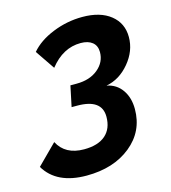

<svg xmlns="http://www.w3.org/2000/svg" viewBox="-155 -664 801 899"><g transform="rotate(-15 245.5 -214.5)"><path d="M-47 51 48 -44Q84 25 175 25Q243 25 279 -6.5Q315 -38 315 -96Q315 -181 196 -181H169L190 -281H220Q284 -281 324 -314Q364 -347 364 -396Q364 -427 343.5 -443.5Q323 -460 287 -460Q201 -460 138 -380L74 -474Q113 -520 182.5 -548Q252 -576 326 -576Q413 -576 463 -536Q513 -496 513 -429Q513 -362 465.5 -305Q418 -248 353 -236Q400 -227 426.5 -189Q453 -151 453 -96Q453 12 369.5 79.5Q286 147 155 147Q10 147 -47 51Z"/></g></svg>

Font: Raleway-v4020
Style: Bold Italic
Weight: 700
Italic angle: -12°
Designer: Matt McInerney, Pablo Impallari, Rodrigo Fuenzalida
Foundry: Matt McInerney, Pablo Impallari, Rodrigo Fuenzalida
Version: Version 4.020;PS 004.020;hotconv 1.0.88;makeotf.lib2.5.64775